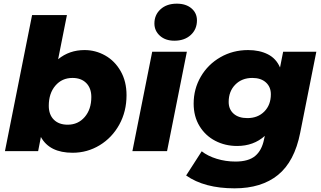

<svg xmlns="http://www.w3.org/2000/svg" viewBox="-20 -824 1752 1047"><path d="M670 -305Q670 -216 630.5 -144.5Q591 -73 523.5 -32Q456 9 376 9Q250 9 203 -77L188 0H7L155 -742H345L297 -501Q358 -551 441 -551Q501 -551 553.5 -521.5Q606 -492 638 -436Q670 -380 670 -305ZM478 -295Q478 -343 450.5 -371Q423 -399 375 -399Q318 -399 282 -357Q246 -315 246 -247Q246 -199 273.5 -171.5Q301 -144 349 -144Q406 -144 442 -186Q478 -228 478 -295Z M810 -542H999L891 0H702ZM822 -696Q822 -743 855.5 -773.5Q889 -804 944 -804Q994 -804 1024 -778.5Q1054 -753 1054 -713Q1054 -664 1020 -633Q986 -602 931 -602Q882 -602 852 -629Q822 -656 822 -696Z M1705 -542 1617 -100Q1586 57 1496 130Q1406 203 1259 203Q1095 203 995 133L1080 1Q1113 27 1162 42Q1211 57 1264 57Q1335 57 1371.5 26.5Q1408 -4 1420 -65L1424 -83Q1363 -28 1273 -28Q1208 -28 1154 -56Q1100 -84 1068 -136.5Q1036 -189 1036 -259Q1036 -339 1075 -406Q1114 -473 1182 -512Q1250 -551 1333 -551Q1395 -551 1440.5 -528Q1486 -505 1507 -456L1524 -542ZM1457 -310Q1457 -350 1430 -374.5Q1403 -399 1356 -399Q1299 -399 1263 -362.5Q1227 -326 1227 -268Q1227 -228 1254 -204Q1281 -180 1329 -180Q1386 -180 1421.5 -216Q1457 -252 1457 -310Z"/></svg>

Font: Montserrat Alternates ExtraBold
Style: Italic
Weight: 800
Italic angle: -11.3°
Designer: Julieta Ulanovsky
Foundry: Julieta Ulanovsky
Version: Version 7.200